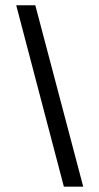

<svg xmlns="http://www.w3.org/2000/svg" viewBox="-20 -702 374 722"><path d="M293 0H220.2L41 -682.1H112.8Z"/></svg>

Font: Montagu Slab 144pt Medium
Style: Regular
Weight: 500
Designer: Florian Karsten
Foundry: Florian Karsten
Version: Version 1.000